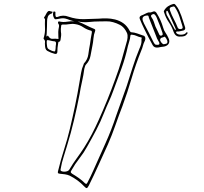

<svg xmlns="http://www.w3.org/2000/svg" viewBox="-20 -860 1040 977"><path d="M898 -674Q873 -671 863 -699Q854 -725 839 -747Q824 -769 816 -794Q815 -797 814 -800Q813 -803 815 -806Q823 -820 835 -828Q847 -836 862 -840Q867 -841 870 -838.5Q873 -836 875 -833Q885 -821 891.5 -807Q898 -793 903 -779Q908 -765 912.5 -750Q917 -735 922 -721Q925 -709 914 -705Q906 -704 898 -701.5Q890 -699 882 -700Q877 -700 876 -697Q875 -694 879 -690Q887 -683 902.5 -683.5Q918 -684 925 -691Q927 -693 928.5 -695Q930 -697 933 -695Q936 -694 934.5 -691Q933 -688 931 -686Q923 -673 898 -674ZM897 -712Q914 -712 908 -728Q904 -740 900.5 -752Q897 -764 893 -776Q885 -800 872 -820Q868 -828 862.5 -827Q857 -826 851 -824Q840 -820 845 -807Q853 -784 864.5 -762.5Q876 -741 885 -718Q889 -712 897 -712ZM871 -707Q872 -707 872.5 -707.5Q873 -708 874 -708V-713Q864 -736 854 -758Q844 -780 834 -802Q832 -806 829 -805Q826 -804 826 -800Q825 -789 832 -778Q842 -760 851.5 -742.5Q861 -725 871 -707ZM216 -675Q219 -674 221.5 -677.5Q224 -681 226 -676Q235 -661 248 -662.5Q261 -664 273 -662Q278 -661 278 -664.5Q278 -668 277 -671Q276 -685 276.5 -697.5Q277 -710 280 -723Q282 -733 277 -739Q274 -743 275.5 -747.5Q277 -752 281 -751Q301 -746 321 -749.5Q341 -753 360 -752Q348 -753 335.5 -758Q323 -763 311 -766Q301 -768 291.5 -766.5Q282 -765 272 -763Q268 -762 263 -762Q258 -762 255 -768Q247 -783 251 -798Q252 -803 258 -801Q263 -801 262 -794V-784Q262 -770 273 -774Q301 -786 329 -775Q367 -762 405.5 -762.5Q444 -763 482 -765Q503 -767 523.5 -766.5Q544 -766 565 -761Q589 -755 608 -741.5Q627 -728 640 -703Q644 -696 648 -696Q663 -695 677.5 -690Q692 -685 706 -680Q717 -678 719 -668.5Q721 -659 715 -648Q710 -638 707 -626Q704 -614 699 -603Q671 -534 650 -462.5Q629 -391 603 -320Q584 -271 567 -222Q550 -173 529 -125Q505 -73 481.5 -20.5Q458 32 432 84Q426 96 421.5 97Q417 98 408 88Q392 71 373.5 57.5Q355 44 335 34Q324 29 310.5 27Q297 25 284 24Q275 23 274.5 19Q274 15 276 8Q289 -46 306 -99Q323 -152 336 -206Q350 -265 362.5 -324.5Q375 -384 385 -445Q389 -467 392.5 -489Q396 -511 405 -531Q406 -533 406 -534.5Q406 -536 407 -537Q426 -557 429.5 -583.5Q433 -610 438 -636Q440 -650 442 -664.5Q444 -679 447 -692Q449 -703 443 -704Q422 -709 403.5 -721.5Q385 -734 364 -737Q348 -740 331.5 -737Q315 -734 298 -735Q291 -735 291 -726Q290 -719 289.5 -712.5Q289 -706 290 -698Q292 -688 291 -678Q290 -668 288 -657Q287 -655 286.5 -652.5Q286 -650 284 -649Q277 -648 276.5 -643Q276 -638 275 -633Q272 -617 272 -598Q272 -583 259 -586Q239 -591 221 -601Q214 -605 211.5 -613Q209 -621 209 -630Q208 -638 209 -646Q210 -654 203 -661Q201 -663 202 -666.5Q203 -670 204 -673Q210 -695 209 -717Q208 -739 209 -761Q209 -765 205.5 -767Q202 -769 206 -774Q211 -781 214.5 -788.5Q218 -796 223 -801Q228 -806 234 -803.5Q240 -801 245 -801Q248 -801 247 -797Q246 -793 244 -792Q228 -787 223.5 -775Q219 -763 219.5 -749.5Q220 -736 219 -723Q218 -711 218 -699Q218 -687 216 -675ZM737 -797Q743 -796 747 -797Q751 -798 754 -799Q764 -804 769.5 -801Q775 -798 779 -790Q799 -758 810 -720Q814 -705 822.5 -693Q831 -681 837 -667Q845 -651 839 -639Q833 -627 815 -623Q808 -622 799.5 -621Q791 -620 783 -618Q765 -616 757 -630Q746 -650 735 -671Q724 -692 714 -713Q708 -725 702.5 -737.5Q697 -750 692 -762Q686 -775 699 -781Q710 -785 719 -790Q728 -795 737 -797ZM808 -686Q807 -694 805 -698Q800 -713 794.5 -727.5Q789 -742 783 -756Q780 -763 777.5 -770Q775 -777 770 -783Q765 -790 758 -788Q743 -782 751 -772Q759 -761 763 -748.5Q767 -736 771 -725Q776 -715 781 -704.5Q786 -694 791 -683Q795 -677 802 -679Q808 -681 808 -686ZM781 -632Q795 -631 790 -644Q786 -652 782 -658.5Q778 -665 776 -672Q766 -696 757 -720.5Q748 -745 738 -769Q737 -774 735.5 -778Q734 -782 727 -781Q696 -778 709 -749Q710 -748 710.5 -746Q711 -744 712 -742Q725 -718 737 -694Q749 -670 761 -646Q764 -640 768 -635.5Q772 -631 781 -632ZM375 -751Q398 -742 418.5 -731.5Q439 -721 459 -713Q467 -710 464 -702Q457 -684 455.5 -664.5Q454 -645 450 -626Q445 -601 440.5 -576Q436 -551 418 -532Q414 -528 412.5 -522Q411 -516 409 -510Q405 -478 397.5 -445.5Q390 -413 385 -381Q372 -314 356.5 -248.5Q341 -183 321 -118Q313 -90 303.5 -61Q294 -32 289 -2Q289 0 288 3.5Q287 7 291 10Q300 15 314.5 13Q329 11 334 1Q351 -28 370.5 -54.5Q390 -81 408 -109Q429 -142 447.5 -177.5Q466 -213 482 -249Q505 -300 526.5 -353Q548 -406 567 -459Q585 -507 599.5 -556.5Q614 -606 627 -655Q630 -669 629 -680.5Q628 -692 620 -704Q608 -724 591 -733Q574 -742 556 -747Q539 -752 521.5 -751.5Q504 -751 486 -751Q460 -751 432.5 -748Q405 -745 375 -751ZM700 -657Q699 -661 701 -665Q703 -669 697 -670Q686 -672 675.5 -677Q665 -682 654 -683Q643 -686 643 -675Q642 -662 638 -650.5Q634 -639 631 -626Q618 -566 597.5 -509.5Q577 -453 556 -397Q546 -369 533.5 -342Q521 -315 510 -287Q492 -241 469.5 -198Q447 -155 423 -113Q406 -82 384 -54Q362 -26 344 6Q340 12 340 15.5Q340 19 347 24Q364 34 381 46Q398 58 413 73Q418 77 420.5 75Q423 73 425 69Q433 54 440.5 38.5Q448 23 455 7Q485 -61 516 -129.5Q547 -198 571 -271Q584 -309 598 -347Q612 -385 625 -423Q640 -470 655 -517.5Q670 -565 689 -611Q694 -622 697.5 -633.5Q701 -645 700 -657ZM832 -646Q832 -655 825.5 -665Q819 -675 816 -673Q811 -670 804 -668.5Q797 -667 795 -659Q794 -652 801.5 -643Q809 -634 814 -635Q820 -636 825.5 -637.5Q831 -639 832 -646ZM218 -638Q219 -619 223.5 -613.5Q228 -608 245 -601Q257 -597 259.5 -599Q262 -601 263 -615Q263 -620 263.5 -625.5Q264 -631 265 -636Q267 -649 256 -650Q250 -650 244.5 -651.5Q239 -653 234 -654Q222 -657 219.5 -655Q217 -653 218 -638Z"/></svg>

Font: Rock 3D
Style: Regular
Weight: 400
Version: Version 1.000